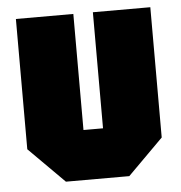

<svg xmlns="http://www.w3.org/2000/svg" viewBox="-45 -603 608 646"><g transform="rotate(-5 259.0 -280.0)"><path d="M486 -560V-120L366 0H152L32 -120V-560H226V-168H292V-560Z"/></g></svg>

Font: Tektur Condensed ExtraBold
Style: Regular
Weight: 800
Width: 3
Designer: Adam Jagosz
Foundry: Adam Jagosz
Version: Version 1.005;gftools[0.9.30]